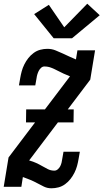

<svg xmlns="http://www.w3.org/2000/svg" viewBox="-24 -1006 557 1034"><path d="M253 8Q231 8 212.5 -1Q194 -10 176.5 -19.5Q159 -29 140 -37Q121 -45 101 -52H99L91 0H-4L22 -158L165 -347H116L117 -417H218L353 -595Q335 -602 318.5 -609.5Q302 -617 286 -625.5Q270 -634 252.5 -641Q235 -648 215 -648Q205 -648 197 -640.5Q189 -633 184.5 -624Q180 -615 177 -605Q174 -595 173 -586L166 -546H78L85 -586Q88 -604 93 -622.5Q98 -641 107 -659Q116 -677 128.5 -693Q141 -709 157.5 -721Q174 -733 193 -738Q212 -743 231 -743Q255 -743 275.5 -734.5Q296 -726 316 -717L318 -716Q335 -708 351.5 -700.5Q368 -693 385 -686L393 -735H488L462 -577L341 -417H373L372 -347H288L133 -142L136 -141Q154 -136 170.5 -128.5Q187 -121 202.5 -112Q218 -103 234 -95Q250 -87 269 -87Q279 -87 287.5 -94.5Q296 -102 300.5 -111Q305 -120 307.5 -130Q310 -140 311 -149L318 -189H406L399 -149Q396 -131 391 -112.5Q386 -94 377 -76Q368 -58 355.5 -42Q343 -26 326.5 -14Q310 -2 291 3Q272 8 253 8ZM265 -800 160 -930 239 -980 322 -859 446 -986 513 -924 364 -800Z"/></svg>

Font: Iosevka QP
Style: Bold Italic
Weight: 700
Italic angle: -9°
Designer: Belleve Invis
Foundry: Belleve Invis
Version: Version 20.0.0; ttfautohint (v1.8.4)